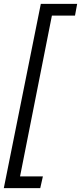

<svg xmlns="http://www.w3.org/2000/svg" viewBox="-31 -832 421 998"><path d="M-11.2 146 181.2 -812H370.1L358.9 -751H238.8L73.2 85H191.9L178.2 146Z"/></svg>

Font: Reddit Sans
Style: Italic
Weight: 400
Italic angle: -11.25°
Designer: Stephen Hutchings
Version: Version 1.013